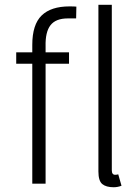

<svg xmlns="http://www.w3.org/2000/svg" viewBox="-20 -769 578 804"><path d="M475.1 -39.1 488.8 8.8Q472.7 15.1 456.1 15.1Q424.3 15.1 408.2 1.7Q392.1 -11.7 392.1 -50.8V-749H448.2V-56.2Q448.2 -37.1 461.9 -37.1Q470.2 -37.1 475.1 -39.1ZM115.2 -581.1Q115.2 -666 154.3 -704.1Q193.4 -742.2 271 -742.2Q292 -742.2 299.8 -741.2L298.8 -691.9H264.2Q213.4 -691.9 191.4 -663.3Q169.4 -634.8 170.9 -575.2V-549.8H269V-502H170.9V0H115.2V-502H47.9V-549.8H115.2Z"/></svg>

Font: Stilu Light
Style: Regular
Weight: 300
Designer: Genilson Lima Santos
Foundry: Genilson Lima Santos
Version: Version 1.200;PS 001.200;hotconv 1.0.88;makeotf.lib2.5.64775